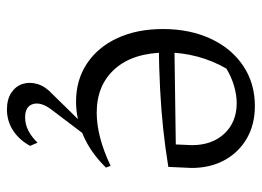

<svg xmlns="http://www.w3.org/2000/svg" viewBox="-118 -416 736 539"><g transform="rotate(90 249.5 -146.0)"><path d="M265 8Q204 8 158 -22.5Q112 -53 86.5 -108Q61 -163 61 -236Q61 -311 88 -369.5Q115 -428 164 -461Q213 -494 277 -494Q329 -494 368 -471.5Q407 -449 429 -409Q451 -369 451 -316L448 -251Q392 -242 340 -236.5Q288 -231 230.5 -228Q173 -225 101 -224V-268L385 -272L387 -317Q387 -374 354.5 -408.5Q322 -443 269 -443Q246 -443 220.5 -435.5Q195 -428 172 -414Q150 -376 138.5 -333Q127 -290 127 -247Q127 -153 172.5 -101.5Q218 -50 296 -50Q363 -50 445 -89L450 -76Q409 -34 361.5 -13Q314 8 265 8ZM287 202Q258 202 239.5 189.5Q221 177 215 157.5Q209 138 215.5 116Q222 94 244 74L339 -23H363L288 76Q265 106 271.5 128.5Q278 151 309 151Q329 151 347 141.5Q365 132 380 116L389 137Q372 168 345.5 185Q319 202 287 202Z"/></g></svg>

Font: Piazzolla Thin Light
Style: Regular
Weight: 300
Version: Version 2.005